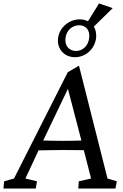

<svg xmlns="http://www.w3.org/2000/svg" viewBox="-35 -1091 713 1111"><path d="M-15 0H172L179 -42L112 -58L188 -221C242 -222 287 -223 326 -223C362 -223 404 -222 450 -222L492 -58L421 -42L418 0H633L641 -42L587 -58L422 -711L357 -673L46 -58L-11 -42ZM215 -278 358 -577 436 -278C409 -277 374 -276 333 -276C283 -276 244 -277 215 -278ZM301 -870C293 -808 337 -760 399 -760C461 -760 513 -808 521 -870C524 -896 519 -919 508 -937L617 -1044L538 -1071L474 -968C460 -975 444 -979 426 -979C364 -979 308 -931 301 -870ZM344 -871C349 -915 383 -945 423 -945C462 -945 487 -916 481 -871C476 -826 444 -796 404 -796C364 -796 338 -829 344 -871Z"/></svg>

Font: TPK Tissa Web
Style: Italic
Weight: 400
Italic angle: -7°
Designer: Jacques Le Bailly, Suppakit Chalermlarp | Katatrad Co.,Ltd.
Foundry: Jacques Le Bailly, Cadson Demak Co.,Ltd.
Version: Version 5.000;Glyphs 3.1.2 (3151)